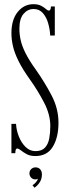

<svg xmlns="http://www.w3.org/2000/svg" viewBox="-20 -731 324 916"><path d="M148.5 13.5Q124 13.5 107.5 4.5Q91 -4.5 80 -13.5Q69 -22.5 62 -22.5Q53 -22.5 53 0H34.5V-140H56.5Q58 -109.5 70 -79.5Q82 -49.5 102.2 -29.8Q122.5 -10 149 -10Q179.5 -10 194.8 -26.8Q210 -43.5 215 -70.8Q220 -98 220 -129.5Q220 -185 190 -242.2Q160 -299.5 125 -348.5Q88 -400 68.5 -439.5Q49 -479 41.8 -511Q34.5 -543 34.5 -572.5Q34.5 -637 64.5 -674Q94.5 -711 139 -711Q162.5 -711 176.8 -703.2Q191 -695.5 199.2 -688Q207.5 -680.5 213 -680.5Q222.5 -680.5 223 -700H241.5V-561.5H219.5Q218 -592 209.5 -621Q201 -650 184 -669Q167 -688 140.5 -688Q112 -688 92.2 -664.8Q72.5 -641.5 72.5 -594.5Q72.5 -566.5 78.8 -538.8Q85 -511 102 -477Q119 -443 152 -397Q193 -339 226 -276Q259 -213 259 -145.5Q259 -75.5 232 -31Q205 13.5 148.5 13.5ZM144.5 164.5 135 152.5Q142.5 148.5 151 139Q159.5 129.5 160.5 121.5Q156 125 149 125Q136.5 125 128.5 116.5Q120.5 108 120.5 96Q120.5 83.5 129 75.5Q137.5 67.5 149.5 67.5Q164 67.5 172 77Q180 86.5 180 100.5Q180 124 168.5 140.2Q157 156.5 144.5 164.5Z"/></svg>

Font: Imbue 50pt ExtraLight
Style: Regular
Weight: 200
Designer: Tyler Finck
Foundry: Etcetera Type Company
Version: Version 1.102; ttfautohint (v1.8.3)